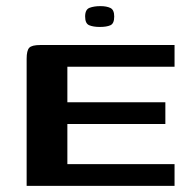

<svg xmlns="http://www.w3.org/2000/svg" viewBox="-20 -607 624 627"><path d="M67 0V-415Q67 -442 75.5 -451Q84 -460 112 -460H550V-389H200V-273H520V-202H200V-71H550V0ZM306 -519Q285 -519 271.5 -524.5Q258 -530 258 -553Q258 -576 272.5 -581.5Q287 -587 308 -587Q328 -587 340.5 -581Q353 -575 353 -553Q353 -530 340.5 -524.5Q328 -519 306 -519Z"/></svg>

Font: Genos Thin SemiBold
Style: Regular
Weight: 600
Version: Version 1.010